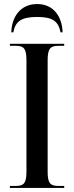

<svg xmlns="http://www.w3.org/2000/svg" viewBox="-20 -931 367 951"><path d="M36 -771H46C56 -824 84 -847 164 -847C242 -847 269 -825 280 -771H290C288 -845 248 -911 164 -911C79 -911 38 -845 36 -771ZM29 0H298V-10H269C229 -10 216 -24 216 -80V-632C216 -690 229 -704 269 -704H298V-714H29V-704H59C98 -704 111 -690 111 -633V-80C111 -24 98 -10 59 -10H29Z"/></svg>

Font: Noto Serif Display Condensed Medium
Style: Regular
Weight: 500
Width: 3
Designer: Monotype Design Team
Foundry: Monotype Imaging Inc.
Version: Version 2.009